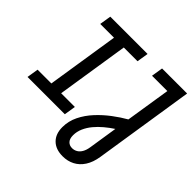

<svg xmlns="http://www.w3.org/2000/svg" viewBox="-223 -906 1329 1329"><g transform="rotate(45 441.0 -241.5)"><path d="M13 0 26.6 -84.8H161.4L244.2 -615.2H109.4L123 -700H488L474.4 -615.2H340L257.2 -84.8H391.6L378 0ZM572.8 216.8Q505.2 216.8 467 179.3Q428.8 141.8 428.8 75.4Q428.8 16 455.1 -37.5Q481.4 -91 524 -137.1Q566.6 -183.2 617 -221.1Q667.4 -259 714.6 -285.8L766.4 -615.2H616.4L630 -700H875.2L760.8 34.8Q751.4 95.4 725.1 136Q698.8 176.6 659.7 196.7Q620.6 216.8 572.8 216.8ZM579.4 130.8Q599.4 130.8 617 120.9Q634.6 111 647 89.9Q659.4 68.8 664.4 36L697.2 -175.4Q663.8 -153.6 632.2 -127.2Q600.6 -100.8 575.7 -70.8Q550.8 -40.8 535.9 -7.1Q521 26.6 521 62.6Q521 96.6 537 113.7Q553 130.8 579.4 130.8Z"/></g></svg>

Font: MuseoModerno Thin
Style: Italic
Weight: 100
Italic angle: -9°
Designer: Pablo Cosgaya, Héctor Gatti, Marcela Romero, and the Authors of The MuseoModerno Project.
Foundry: Omnibus-Type Team
Version: Version 1.003